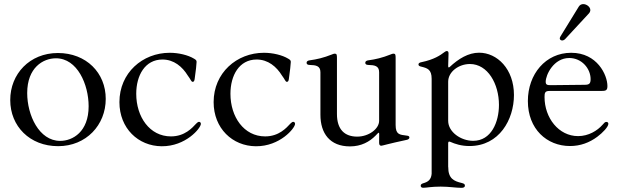

<svg xmlns="http://www.w3.org/2000/svg" viewBox="-20 -704 3032 941"><path d="M264.9 12.4C402.7 12.4 498.2 -91.6 498.2 -219.1C498.6 -346.9 402.7 -444.2 263.8 -444.2C125.4 -444.2 29.8 -341.3 30.2 -213.4C30.2 -85.9 125.4 12.4 264.9 12.4ZM113.3 -247.9C113.3 -372.2 190.7 -418.3 254.3 -418.3C359 -418.3 414.4 -290.1 414.4 -183.2C414.4 -57.9 336.3 -13.5 274.9 -13.5C171.2 -13.5 113.3 -139.9 113.3 -247.9Z M772.4 12.8C890.3 13.8 964.5 -76 964.5 -96.9C964.5 -103 960.6 -106.9 955.6 -106.9C951.7 -106.9 947.4 -104.4 941.8 -98.4C922.2 -77.4 885.7 -35.5 817.8 -35.5C713.4 -35.5 647.7 -131.4 647.7 -244.3C647.7 -334.5 690.7 -411.9 775.6 -412.3C832.4 -412.6 873.9 -376.8 900.2 -333.8C915.1 -314.6 916.9 -302.9 924.4 -302.9C929.3 -302.9 932.5 -306.5 933.9 -316.1C940 -355.8 943.2 -391 943.5 -400.6C943.5 -408 940 -411.2 930.8 -416.5C901.6 -434.3 855.1 -445.3 811.8 -445.3C678.3 -445.3 565.3 -346.6 565.3 -203.5C565.3 -74.9 657.7 12.1 772.4 12.8Z M1234 12.8C1351.9 13.8 1426.1 -76 1426.1 -96.9C1426.1 -103 1422.2 -106.9 1417.3 -106.9C1413.4 -106.9 1409.1 -104.4 1403.4 -98.4C1383.9 -77.4 1347.3 -35.5 1279.5 -35.5C1175.1 -35.5 1109.4 -131.4 1109.4 -244.3C1109.4 -334.5 1152.3 -411.9 1237.2 -412.3C1294 -412.6 1335.6 -376.8 1361.9 -333.8C1376.8 -314.6 1378.6 -302.9 1386 -302.9C1391 -302.9 1394.2 -306.5 1395.6 -316.1C1401.6 -355.8 1404.8 -391 1405.2 -400.6C1405.2 -408 1401.6 -411.2 1392.4 -416.5C1363.3 -434.3 1316.8 -445.3 1273.4 -445.3C1139.9 -445.3 1027 -346.6 1027 -203.5C1027 -74.9 1119.3 12.1 1234 12.8Z M1695.3 13.5C1750.7 13.5 1791.5 -9.6 1820.7 -39.4L1830.6 -49.7C1836.3 -55.4 1838.1 -55 1838.4 -46.9C1838.4 -32.7 1838.4 -18.5 1838.1 -5C1838.1 4.3 1840.6 10.3 1848.7 10.3C1853.3 10.3 1886 0 1973 -18.5C1981.5 -19.9 1986.5 -24.9 1986.5 -29.8C1986.5 -37.6 1980.1 -38.4 1973 -39.4C1938.2 -43.7 1919 -44.4 1919 -91.6V-419.7C1919 -435.7 1918 -441.1 1908 -441.1C1903.8 -441.1 1898.8 -438.9 1894.5 -437.1C1853 -420.5 1819.6 -413 1785.5 -408.4C1775.9 -407.3 1770.2 -403.1 1770.2 -396.3C1770.2 -388.5 1776.3 -386 1785.5 -385.7C1815.3 -384.9 1838.1 -381.7 1838.1 -350.1V-111.9C1838.1 -72.1 1786.9 -34.4 1730.8 -34.4C1669.7 -34.4 1631.4 -68.5 1631.4 -145.2V-419.7C1631.4 -435.7 1630.3 -441.1 1620.4 -441.1C1616.1 -441.1 1611.2 -438.9 1606.9 -437.1C1565.3 -420.5 1532 -413 1497.9 -408.4C1488.3 -407.3 1482.6 -403.1 1482.6 -396.3C1482.6 -388.5 1488.6 -386 1497.9 -385.7C1527.7 -384.9 1550.4 -381.7 1550.4 -350.1V-141.7C1550.4 -50.4 1596.6 13.5 1695.3 13.5Z M2054.7 216.3C2070.7 216.3 2093 210.6 2139.6 210.6C2181.5 210.6 2214.5 216.6 2241.1 216.6C2251.1 216.6 2258.5 214.1 2258.5 205.6C2258.5 198.9 2254.6 195.7 2242.9 192.8C2205.3 183.9 2176.5 171.9 2176.8 114.3H2176.5V-1.8C2176.8 -9.9 2179.3 -11.7 2186.8 -8.9C2209.9 1.4 2240.8 11.7 2280.9 11.7C2427.2 11.7 2498.9 -118.3 2498.9 -238.3C2498.9 -366.1 2416.5 -445.7 2328.1 -445.7C2275.6 -445.7 2227.6 -416.5 2183.6 -375.4C2178.6 -371.8 2176.8 -373.2 2176.5 -380C2176.8 -404.8 2178.3 -426.1 2178.3 -441.8C2178.3 -451 2175.1 -453.8 2169.7 -453.8C2165.8 -453.8 2162.6 -451.7 2157.7 -448.2C2137.8 -432.9 2106.5 -411.9 2046.5 -399.5C2036.6 -397.7 2030.9 -394.5 2030.9 -388.1C2030.9 -382.1 2035.9 -379.3 2044 -377.5C2074.2 -370 2095.5 -364.3 2095.5 -317.8V147.7C2093 177.6 2076.7 187.9 2054.3 194.2C2046.2 196.7 2041.9 199.9 2041.9 206.3C2041.9 213.4 2047.2 216.3 2054.7 216.3ZM2176.5 -111.9V-303.3C2176.5 -353 2229 -390.3 2283 -390.3C2370.7 -390.3 2425.4 -292.6 2425.4 -190C2425.4 -106.2 2388.1 -13.8 2299 -13.8C2238.6 -13.8 2176.5 -57.2 2176.5 -111.9Z M2773.8 11.7C2824.6 11.7 2869.3 -5.3 2907 -33.4C2933.9 -53.3 2961.6 -82.4 2961.6 -97.3C2961.6 -103 2957.7 -106.5 2951.7 -106.5C2944.6 -106.5 2941.4 -101.6 2932.9 -92.3C2908 -63.9 2864.7 -36.9 2813.2 -36.9C2718 -36.9 2648.8 -126.4 2648.8 -228.3C2648.8 -248.6 2650.9 -258.2 2672.2 -258.2H2925.1C2948.9 -258.2 2957 -260.3 2957 -282.3C2957 -336.3 2907 -445.3 2779.5 -445.3C2654.1 -445.3 2567.1 -340.6 2567.1 -208.8C2567.1 -71.4 2660.2 11.7 2773.8 11.7ZM2654.5 -303.3C2654.5 -337 2693.5 -419.7 2769.9 -419.7C2831.3 -419.7 2874.6 -367.9 2874.6 -316.1C2874.6 -293.3 2866.8 -288.7 2846.2 -288.4C2723.4 -287.3 2681.5 -286.6 2679.3 -286.6C2661.6 -286.6 2654.5 -288.7 2654.5 -303.3ZM2723.4 -516C2723.4 -511.7 2726.9 -505.7 2734.7 -505.7C2740.1 -505.7 2745.7 -507.8 2750.7 -513.5L2866.5 -638.5C2871.1 -643.8 2873.2 -649.5 2873.2 -654.8C2873.2 -670.1 2855.1 -683.9 2838.8 -683.9C2830.3 -683.9 2822.1 -680.4 2816.8 -671.9L2726.9 -525.6C2724.4 -521.3 2723.7 -518.8 2723.4 -516Z"/></svg>

Font: Margiela Serif Text
Style: Regular
Weight: 400
Designer: Andreas Faust, Stefan Endress
Version: Version 1.002;FEAKit 1.0